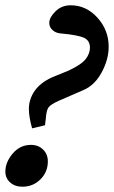

<svg xmlns="http://www.w3.org/2000/svg" viewBox="-33 -685 431 726"><path d="M88.4 -199.7Q76.2 -243.2 76.2 -272.9Q76.2 -309.6 97.9 -341.1Q119.6 -372.6 165 -393.1L225.1 -417.5Q274.4 -440.4 290.8 -461.4Q307.1 -482.4 307.1 -504.9Q307.1 -531.7 284.4 -542.2Q261.7 -552.7 196.3 -558.6Q177.7 -560.1 165.5 -571.3Q153.3 -582.5 153.3 -598.6Q153.3 -618.7 176.5 -641.8Q199.7 -665 234.4 -665Q293 -665 335.4 -618.2Q377.9 -571.3 377.9 -508.3Q377.9 -460.9 352.1 -412.4Q326.2 -363.8 284.2 -345.2L189.9 -304.2Q159.2 -290.5 150.6 -279.1Q142.1 -267.6 140.1 -235.4Q139.2 -230 138.4 -222.4Q137.7 -214.8 137.2 -211.4ZM51.8 21Q23.4 21 5.4 4.9Q-12.7 -11.2 -12.7 -36.1Q-12.7 -71.8 15.1 -104.5Q43 -137.2 84 -137.2Q111.8 -137.2 129.9 -119.6Q147.9 -102.1 147.9 -74.7Q147.9 -34.7 119.9 -6.8Q91.8 21 51.8 21Z"/></svg>

Font: Elstob 6pt
Style: Italic
Weight: 700
Italic angle: -20°
Designer: Peter S. Baker
Version: Version 1.015